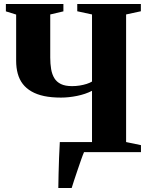

<svg xmlns="http://www.w3.org/2000/svg" viewBox="-20 -763 750 963"><path d="M272.5 180Q273 147 273.8 108.5Q274.5 70 276.2 29.5Q278 -11 280 -50.5H441.5V-307.5Q408.5 -290.5 366.5 -282Q324.5 -273.5 286 -273.5Q238 -273.5 201.2 -281.2Q164.5 -289 137.8 -304.5Q111 -320 94 -342.2Q77 -364.5 69 -393.8Q61 -423 61 -458.5V-690L9.5 -706V-743H298V-706L232 -690.5V-474Q232 -442.5 236.5 -416.2Q241 -390 252.5 -371Q264 -352 285.5 -341.5Q307 -331 341.5 -331Q361 -331 379.8 -334Q398.5 -337 414.8 -342.2Q431 -347.5 441.5 -354V-690.5L367.5 -706.5V-743H686.5V-706.5L612.5 -690.5V-50.5L687 -35V0H401.5Q395.5 13.5 387 37.8Q378.5 62 369 90Q359.5 118 351.5 142.2Q343.5 166.5 339.5 180Z"/></svg>

Font: Merriweather 96pt ExtraBold
Style: Regular
Weight: 800
Version: Version 2.100